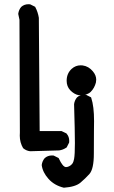

<svg xmlns="http://www.w3.org/2000/svg" viewBox="-20 -751 540 910"><path d="M226.1 -14.2Q230 -14.2 234.4 -13.7L257.8 -2Q263.7 10.7 267.6 17.1Q275.4 29.8 280.3 34.7Q286.6 41 293.5 41Q296.9 41 301.3 39.6Q316.4 34.7 324.7 22Q328.1 16.6 331.1 2.4Q335 -17.6 335 -73Q335 -128.4 331.1 -257.3Q333.5 -275.9 345.2 -289.6Q359.4 -302.2 379.9 -302.2Q382.8 -302.2 387.7 -301.8L411.6 -289.6L412.6 -286.6Q425.8 -247.1 425.8 -177.2Q425.8 -172.4 425.3 -132.1Q424.8 -91.8 424.8 -22.5Q424.8 49.8 403.8 73.7Q384.3 95.2 361.8 114.3Q337.9 134.8 282.7 138.7Q237.8 127.9 210 96.9Q182.1 65.9 177.7 31.2Q180.2 12.2 191.9 -1.5Q206.1 -14.2 226.1 -14.2ZM73.7 -107.9Q73.7 -115.2 74.2 -122.6L72.3 -657.2L66.4 -685.1Q68.8 -704.6 80.6 -718.3Q94.7 -731 115.2 -731Q118.2 -731 123 -730.5L146.5 -718.8L147.5 -716.8Q159.7 -693.8 164.1 -666.5L168 -129.9H271.5L294.9 -118.7L295.9 -117.2Q308.1 -103.5 308.1 -83Q308.1 -80.1 307.6 -75.2L295.9 -52.2L294.4 -51.3Q278.3 -40.5 260.3 -38.1L122.6 -34.2Q104 -36.6 90.8 -47.9L89.8 -48.3Q73.7 -75.7 73.7 -107.9ZM295.9 -368.2Q295.9 -402.8 319.8 -424.8Q338.4 -441.4 362.3 -441.4Q366.7 -441.4 371.6 -440.9Q400.4 -437 420.4 -412.6Q436 -394 436 -373.5Q436 -366.7 434.6 -359.9Q427.7 -333.5 410.2 -315.9Q394 -299.8 361.8 -299.8Q355 -299.8 353 -299.8Q331.1 -304.2 312.5 -323.7Q295.9 -341.8 295.9 -368.2Z"/></svg>

Font: Bakudai
Style: Bold
Weight: 700
Version: Version 1.48